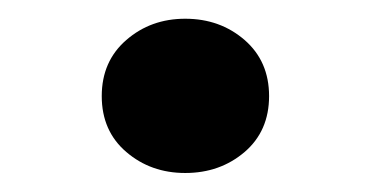

<svg xmlns="http://www.w3.org/2000/svg" viewBox="-20 -207 389 204"><path d="M88.1 -104.9Q88.1 -141.9 114.2 -164.5Q140.2 -187.1 176.8 -187.1Q213.8 -187.1 239.9 -164.5Q265.9 -141.9 265.9 -104.9Q265.9 -67.8 239.9 -45.5Q213.8 -23.2 176.8 -23.2Q140.2 -23.2 114.2 -45.5Q88.1 -67.8 88.1 -104.9Z"/></svg>

Font: Pinar-DS4-FD ExtraBold
Style: Regular
Weight: 800
Designer: Amin Abedi
Version: Version 3.000